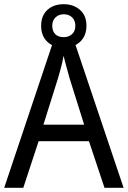

<svg xmlns="http://www.w3.org/2000/svg" viewBox="-20 -895 610 915"><path d="M478 0 404 -222H164L91 0H0L240 -716H328L569 0ZM311 -524Q308 -536 302.5 -555.5Q297 -575 291.5 -595.5Q286 -616 283 -629Q280 -611 275.5 -592Q271 -573 266 -555.5Q261 -538 257 -524L187 -301H381ZM284 -668Q235 -668 205.5 -696Q176 -724 176 -772Q176 -820 205.5 -847.5Q235 -875 284 -875Q330 -875 361 -848Q392 -821 392 -773Q392 -724 362 -696Q332 -668 284 -668ZM284 -718Q308 -718 323.5 -732.5Q339 -747 339 -772Q339 -797 324 -812Q309 -827 284 -827Q260 -827 244.5 -812Q229 -797 229 -772Q229 -747 243 -732.5Q257 -718 284 -718Z"/></svg>

Font: Noto Sans Thai SemiCondensed
Style: Regular
Weight: 400
Width: 4
Designer: Monotype Design Team
Foundry: Monotype Imaging Inc.
Version: Version 2.001